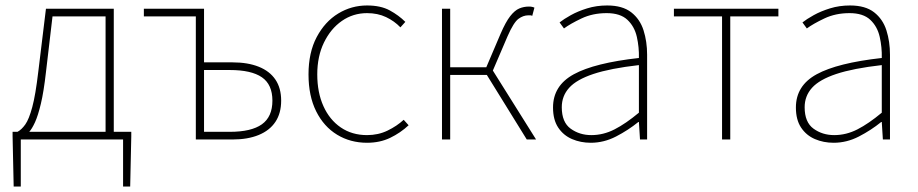

<svg xmlns="http://www.w3.org/2000/svg" viewBox="-20 -510 3356 702"><path d="M56 0V172H30L26 -12V-28H460V-12L456 172H430V0ZM366 -10V-450H172L148 -246Q140 -175 129.5 -131Q119 -87 108 -63Q97 -39 86.5 -27.5Q76 -16 68 -10L44 -28Q59 -36 72.5 -55Q86 -74 98 -118.5Q110 -163 120 -248L148 -478H396V-10Z M696 0V-450H506V-478H726V-282H830Q886 -282 926 -266Q966 -250 987 -219Q1008 -188 1008 -142Q1008 -96 987 -64.5Q966 -33 926 -16.5Q886 0 830 0ZM726 -28H820Q899 -28 937.5 -55.5Q976 -83 976 -142Q976 -201 937.5 -227.5Q899 -254 820 -254H726Z M1322 12Q1261 12 1212.5 -17.5Q1164 -47 1136 -103Q1108 -159 1108 -238Q1108 -318 1138 -374.5Q1168 -431 1216.5 -460.5Q1265 -490 1322 -490Q1372 -490 1405 -472Q1438 -454 1462 -430L1444 -410Q1422 -433 1391.5 -447.5Q1361 -462 1322 -462Q1271 -462 1230 -433.5Q1189 -405 1164.5 -354.5Q1140 -304 1140 -238Q1140 -172 1162.5 -122Q1185 -72 1226 -44Q1267 -16 1322 -16Q1363 -16 1397 -32.5Q1431 -49 1456 -72L1474 -52Q1444 -24 1406.5 -6Q1369 12 1322 12Z M1596 0V-478H1626V-264H1758L1810 -386Q1829 -430 1845.5 -451Q1862 -472 1878.5 -479Q1895 -486 1914 -486Q1926 -486 1934 -482L1926 -452Q1922 -454 1919.5 -454Q1917 -454 1912 -454Q1893 -454 1875.5 -441Q1858 -428 1836 -378L1782 -252L1940 0H1906L1760 -236H1626V0Z M2140 12Q2103 12 2071.5 -1.5Q2040 -15 2021 -43.5Q2002 -72 2002 -117Q2002 -197 2078 -238.5Q2154 -280 2316 -298Q2317 -337 2308.5 -375Q2300 -413 2274 -437.5Q2248 -462 2198 -462Q2147 -462 2106 -442.5Q2065 -423 2042 -406L2026 -428Q2041 -440 2067 -454.5Q2093 -469 2127 -479.5Q2161 -490 2200 -490Q2256 -490 2288 -465Q2320 -440 2333 -399Q2346 -358 2346 -310V0H2320L2316 -64H2314Q2277 -34 2232.5 -11Q2188 12 2140 12ZM2142 -16Q2186 -16 2227 -37Q2268 -58 2316 -98V-272Q2211 -260 2149.5 -239.5Q2088 -219 2061 -189Q2034 -159 2034 -118Q2034 -63 2066.5 -39.5Q2099 -16 2142 -16Z M2620 0V-450H2444V-478H2826V-450H2650V0Z M3028 12Q2991 12 2959.5 -1.5Q2928 -15 2909 -43.5Q2890 -72 2890 -117Q2890 -197 2966 -238.5Q3042 -280 3204 -298Q3205 -337 3196.5 -375Q3188 -413 3162 -437.5Q3136 -462 3086 -462Q3035 -462 2994 -442.5Q2953 -423 2930 -406L2914 -428Q2929 -440 2955 -454.5Q2981 -469 3015 -479.5Q3049 -490 3088 -490Q3144 -490 3176 -465Q3208 -440 3221 -399Q3234 -358 3234 -310V0H3208L3204 -64H3202Q3165 -34 3120.5 -11Q3076 12 3028 12ZM3030 -16Q3074 -16 3115 -37Q3156 -58 3204 -98V-272Q3099 -260 3037.5 -239.5Q2976 -219 2949 -189Q2922 -159 2922 -118Q2922 -63 2954.5 -39.5Q2987 -16 3030 -16Z"/></svg>

Font: Source Sans Variable
Style: Regular
Weight: 200
Designer: Paul D. Hunt
Foundry: Adobe Systems Incorporated
Version: Version 3.006;hotconv 1.0.111;makeotfexe 2.5.65597